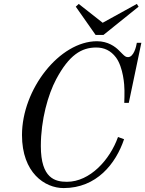

<svg xmlns="http://www.w3.org/2000/svg" viewBox="-20 -940 740 978"><path d="M366 -906 467 -762H507L686 -906L677 -920L503 -824L381 -920ZM92 -252C92 -60 208 18 304 18C472 18 570 -106 612 -231L581 -242C540 -126 438 -14 321 -14C262 -14 188 -30 188 -196C188 -330 225 -459 266 -536C332 -660 395 -698 470 -698C510 -698 544 -683 571 -647C608 -596 614 -507 614 -479C614 -456 614 -436 613 -416H636L700 -722H677C674 -702 661 -649 632 -649C621 -649 615 -654 603 -666L585 -684C567 -702 530 -730 474 -730C284 -730 92 -486 92 -252Z"/></svg>

Font: Old Standard
Style: Italic
Weight: 400
Italic angle: -15.2°
Designer: Alexey Kryukov <alexios@thessalonica.org.ru>
Version: Version 2.0